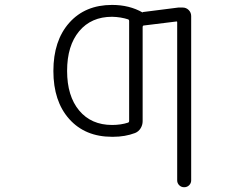

<svg xmlns="http://www.w3.org/2000/svg" viewBox="-20 -576 1040 792"><path d="M442.4 -60.5Q478.5 -60.5 508.8 -70.3Q512.7 -72.3 512.7 -76.2V-490.2Q512.7 -494.1 508.8 -496.1Q478.5 -505.9 442.4 -506.8Q356.4 -506.8 306.6 -447.3Q256.8 -387.7 256.8 -283.7Q256.8 -179.7 306.6 -120.1Q356.4 -60.5 442.4 -60.5ZM715.8 -544.9H733.4Q748 -544.9 758.3 -534.7Q768.6 -524.4 768.6 -509.8V168Q768.6 179.7 760.3 188Q752 196.3 739.7 196.3Q727.5 196.3 719.2 188Q710.9 179.7 710.9 168V-484.4Q710.9 -488.3 707 -487.3L572.3 -470.7Q568.4 -469.7 568.4 -464.8V-76.2Q568.4 -60.5 560.1 -46.9Q551.8 -33.2 537.1 -27.3Q496.1 -11.7 446.3 -11.7Q444.3 -11.7 442.4 -11.7Q331.1 -11.7 265.6 -85Q200.2 -158.2 200.2 -283.2Q200.2 -408.2 265.6 -481.9Q331.1 -555.7 442.4 -555.7Q513.7 -555.7 568.4 -524.4Q568.4 -526.4 570.3 -526.4Z"/></svg>

Font: Gen Jyuu Gothic L Monospace Light
Style: Regular
Weight: 300
Designer: [Source Han Sans]
Ryoko NISHIZUKA  (kana & ideographs); Paul D. Hunt (Latin, Greek & Cyrillic); Wenlong ZHANG  (bopomofo
Version: Version 1.002.20150607